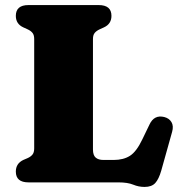

<svg xmlns="http://www.w3.org/2000/svg" viewBox="-20 -720 714 758"><path d="M390.5 -612 373 -604Q361 -598.5 354 -590.2Q347 -582 347 -566V-130Q347 -107 357.8 -97.8Q368.5 -88.5 388.5 -88.5H428.5Q467.5 -88.5 493.2 -105Q519 -121.5 542 -170L570 -228Q588.5 -268 628.5 -258Q648 -253 657 -237.8Q666 -222.5 659.5 -199.5L616.5 -46Q607 -13 593 2.5Q579 18 550.5 18Q527.5 18 505.8 9Q484 0 447 0H92.5Q42.5 0 42.5 -42.5Q42.5 -74.5 72 -88.5L89.5 -96Q101.5 -101.5 108.2 -109.8Q115 -118 115 -134V-566Q115 -582 108.2 -590.2Q101.5 -598.5 89.5 -604L72 -612Q42.5 -625.5 42.5 -657.5Q42.5 -700 92.5 -700H369.5Q420 -700 420 -657.5Q420 -625.5 390.5 -612Z"/></svg>

Font: Fraunces 9pt Soft Black
Style: Regular
Weight: 900
Version: Version 1.000;[b76b70a41]